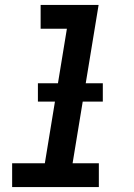

<svg xmlns="http://www.w3.org/2000/svg" viewBox="-20 -755 540 775"><path d="M379 0H29V-96H161L250 -639H144V-735H378L273 -96H379ZM133 -345V-419H395V-345Z"/></svg>

Font: Iosevka Term Curly Oblique
Style: Bold
Weight: 700
Italic angle: -9°
Designer: Belleve Invis
Foundry: Belleve Invis
Version: Version 32.3.0